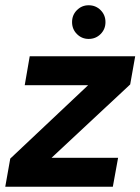

<svg xmlns="http://www.w3.org/2000/svg" viewBox="-37 -710 534 730"><path d="M-17 0 2 -107 298 -386H57L76 -496H477L458 -389L159 -110H412L392 0ZM300 -562Q274 -562 255.5 -580.5Q237 -599 237 -626Q237 -653 255.5 -671.5Q274 -690 300 -690Q327 -690 345.5 -671.5Q364 -653 364 -626Q364 -599 345.5 -580.5Q327 -562 300 -562Z"/></svg>

Font: DM Sans 36pt
Style: Bold Italic
Weight: 700
Italic angle: -10°
Designer: Colophon Foundry, Jonny Pinhorn
Foundry: Colophon Foundry
Version: Version 4.004;gftools[0.9.30]